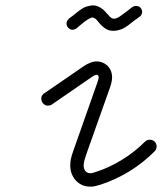

<svg xmlns="http://www.w3.org/2000/svg" viewBox="-20 -688 604 716"><path d="M265 -582Q263 -581 261.5 -580Q260 -579 258 -578.5Q256 -578 254 -577.5Q252 -577 250 -577Q244 -577 239 -580.5Q234 -584 231 -589Q228 -594 228 -600Q228 -603 229 -606.5Q230 -610 232 -612.5Q234 -615 236 -617V-618L251 -629Q252 -630 256 -633Q274 -648 285 -655Q290 -658 296 -661Q302 -664 309 -665Q313 -666 317 -667Q321 -668 326 -668Q333 -668 340 -666Q353 -662 365 -652Q372 -646 381 -635Q381 -635 382 -635Q385 -631 387.5 -628Q390 -625 392 -624Q396 -620 400 -619Q402 -618 404 -618Q405 -618 407 -618.5Q409 -619 411 -619Q412 -619 413.5 -619.5Q415 -620 416.5 -621Q418 -622 419.5 -622.5Q421 -623 422.5 -624Q424 -625 426 -626Q435 -632 452 -645Q458 -650 462 -653L474 -662Q480 -666 487 -666Q492 -666 496 -664.5Q500 -663 503 -660Q506 -657 508 -653Q510 -649 510 -644Q510 -640 509 -637Q508 -634 506 -631Q504 -628 501 -626L489 -617L479 -610Q473 -605 469.5 -602.5Q466 -600 460.5 -595.5Q455 -591 450 -588Q445 -585 441.5 -583Q438 -581 433 -579Q428 -577 423 -576Q413 -573 404 -573Q395 -573 387 -575Q374 -579 362 -590Q356 -595 347 -606Q340 -615 336 -618Q332 -621 328 -622Q327 -623 326 -623Q323 -623 320 -622Q315 -620 308 -616Q300 -611 284 -598Q281 -595 279 -594ZM348 -399Q348 -409 340 -409Q334 -409 321 -400L173 -298Q167 -294 158 -294Q149 -294 141.5 -301.5Q134 -309 134 -321Q134 -333 145 -340L292 -441Q319 -459 340 -459Q361 -459 377 -446Q398 -429 398 -399Q398 -385 391 -364L303 -116Q295 -93 293.5 -84.5Q292 -76 292 -69Q292 -62 295 -56Q301 -42 317 -42Q324 -42 344 -49Q389 -64 435.5 -92.5Q482 -121 521 -160Q528 -167 538.5 -167Q549 -167 556.5 -160Q564 -153 564 -142.5Q564 -132 557 -124Q470 -37 354 1Q332 8 319.5 8Q307 8 298 6Q282 2 269.5 -8.5Q257 -19 249.5 -35Q242 -51 242 -71Q242 -81 244 -93.5Q246 -106 256 -133L343 -380Q348 -394 348 -399Z"/></svg>

Font: TT2020Base
Style: Italic
Weight: 400
Italic angle: -15°
Version: Version 0.2.000